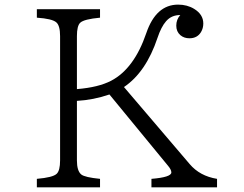

<svg xmlns="http://www.w3.org/2000/svg" viewBox="-20 -799 1040 819"><path d="M406.7 -759.8V-723.6Q338.4 -717.3 322.3 -702.1Q308.1 -689 308.1 -645V-418.9Q399.9 -426.3 454.1 -454.6Q552.2 -505.9 604 -657.7Q645.5 -779.3 739.7 -779.3Q778.3 -779.3 808.1 -761.2Q847.2 -737.3 847.2 -698.7Q847.2 -678.7 837.4 -662.1Q821.3 -635.7 788.1 -635.7Q765.1 -635.7 749.5 -648.9Q731.9 -664.1 731.9 -689.5Q731.9 -715.8 749 -734.9Q711.4 -734.9 688.5 -708.5Q667.5 -684.6 651.9 -637.7Q603 -491.2 508.8 -427.7L789.1 -99.1Q832.5 -47.9 905.8 -36.1V0H626V-36.1Q710.9 -43 710.9 -63.5Q710.9 -75.2 696.8 -91.8L446.8 -396Q378.4 -372.6 308.1 -368.7V-114.7Q308.1 -69.8 326.7 -54.7Q341.8 -42.5 406.7 -36.1V0H137.2V-36.1Q205.6 -42 221.7 -57.6Q236.3 -71.3 236.3 -114.7V-645Q236.3 -689.9 220.2 -703.6Q202.6 -719.2 137.2 -723.6V-759.8Z"/></svg>

Font: BIZ UDMincho
Style: Regular
Weight: 400
Monospace: yes
Designer: TypeBank Co., Ltd.
Foundry: Morisawa Inc.
Version: Version 1.06